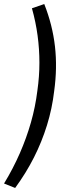

<svg xmlns="http://www.w3.org/2000/svg" viewBox="-51 -738 376 950"><path d="M24 192 -31 170Q14 96 47 20.5Q80 -55 102 -132Q124 -209 134 -290Q144 -360 144 -427.5Q144 -495 135 -562Q126 -629 107 -697L168 -718Q209 -614 221 -508Q233 -402 217 -287Q207 -201 181.5 -118.5Q156 -36 117 41Q78 118 24 192Z"/></svg>

Font: Nunito Sans 10pt SemiCondensed
Style: Italic
Weight: 400
Width: 4
Italic angle: -9°
Designer: Vernon Adams
Foundry: Vernon Adams
Version: Version 3.101;gftools[0.9.27]